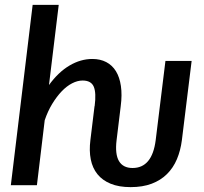

<svg xmlns="http://www.w3.org/2000/svg" viewBox="-20 -760 838 788"><path d="M458.5 -185Q451.5 -127.5 468.2 -99Q485 -70.5 524 -70.5Q604.5 -70.5 619 -185L659 -510H766.5L726.5 -185Q721 -142 706 -106.5Q691 -71 665.2 -45.5Q639.5 -20 602.5 -6Q565.5 8 516 8Q468 8 434 -6Q400 -20 379.8 -45.2Q359.5 -70.5 352.5 -106Q345.5 -141.5 351 -185L368 -324.5H368.5Q375.5 -379 364.8 -404.2Q354 -429.5 319 -429.5Q298 -429.5 275.8 -418Q253.5 -406.5 233 -385Q212.5 -363.5 194.2 -333.5Q176 -303.5 163.5 -266.5L131.5 0H24.5L114 -740H221L181 -411Q219.5 -464 265.2 -491Q311 -518 359 -518Q391.5 -518 416 -505.2Q440.5 -492.5 455.8 -467.8Q471 -443 476.2 -407Q481.5 -371 475.5 -324.5Z"/></svg>

Font: Lato Semibold
Style: Italic
Weight: 600
Italic angle: -7°
Designer: Lukasz Dziedzic
Foundry: tyPoland Lukasz Dziedzic
Version: Version 2.006; 2014-01-15